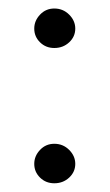

<svg xmlns="http://www.w3.org/2000/svg" viewBox="-20 -452 251 440"><path d="M58.5 -76.5Q58.5 -94.5 71.8 -108.5Q85 -122.5 104.5 -122.5Q124.5 -122.5 138.5 -108.5Q152.5 -94.5 152.5 -76.5Q152.5 -58 138.5 -45Q124.5 -32 104.5 -32Q85 -32 71.8 -45Q58.5 -58 58.5 -76.5ZM58.5 -386.5Q58.5 -404.5 71.8 -418.5Q85 -432.5 104.5 -432.5Q124.5 -432.5 138.5 -418.5Q152.5 -404.5 152.5 -386.5Q152.5 -368 138.5 -355Q124.5 -342 104.5 -342Q85 -342 71.8 -355Q58.5 -368 58.5 -386.5Z"/></svg>

Font: Karla Light
Style: Regular
Weight: 300
Designer: Jonathan Pinhorn
Version: Version 2.004;gftools[0.9.33]